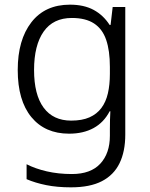

<svg xmlns="http://www.w3.org/2000/svg" viewBox="-20 -563 644 823"><path d="M280 -543Q340 -543 381.5 -520.5Q423 -498 450 -456H454L463 -533H517V14Q517 86 492.5 136.5Q468 187 417 213.5Q366 240 284 240Q225 240 178 230.5Q131 221 94 205V141Q131 160 180.5 171.5Q230 183 288 183Q369 183 410 138.5Q451 94 451 19V-9Q451 -27 451.5 -49Q452 -71 453 -86H450Q425 -38 381 -14Q337 10 276 10Q173 10 114.5 -61Q56 -132 56 -263Q56 -392 114.5 -467.5Q173 -543 280 -543ZM288 -486Q208 -486 167 -427.5Q126 -369 126 -263Q126 -157 167 -101.5Q208 -46 285 -46Q332 -46 363.5 -60Q395 -74 414.5 -100Q434 -126 442.5 -163Q451 -200 451 -246V-276Q451 -346 435 -392.5Q419 -439 383 -462.5Q347 -486 288 -486Z"/></svg>

Font: Noto Sans Syriac Eastern Light
Style: Regular
Weight: 300
Designer: Patrick Giasson and the Monotype Design Team
Foundry: Monotype Imaging Inc.
Version: Version 3.001